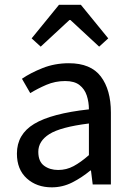

<svg xmlns="http://www.w3.org/2000/svg" viewBox="-20 -783 562 815"><path d="M199.7 12.2Q135.7 12.2 93.8 -25.6Q51.8 -63.5 51.8 -130.9Q51.8 -212.9 125 -257.1Q198.2 -301.3 357.4 -318.8Q357.4 -349.6 348.4 -377.2Q339.4 -404.8 317.6 -421.9Q295.9 -439 256.8 -439Q214.4 -439 176.8 -422.9Q139.2 -406.7 108.4 -387.7L73.2 -448.7Q109.4 -473.6 160.9 -494.1Q212.4 -514.6 272.5 -514.6Q365.2 -514.6 408 -458.3Q450.7 -401.9 450.7 -305.2V0H373.5L366.2 -59.1H363.3Q327.6 -29.3 286.6 -8.5Q245.6 12.2 199.7 12.2ZM227.1 -61.5Q262.2 -61.5 292.5 -77.9Q322.8 -94.2 357.4 -124.5V-258.8Q236.8 -243.7 189.7 -213.9Q142.6 -184.1 142.6 -138.7Q142.6 -97.7 167 -79.6Q191.4 -61.5 227.1 -61.5ZM152.8 -585 114.3 -620.1 230.5 -762.7H323.2L439.5 -620.1L400.9 -585L278.8 -698.2H274.9Z"/></svg>

Font: Akatab Medium
Style: Regular
Weight: 500
Designer: SIL Global
Foundry: SIL Global
Version: Version 4.100